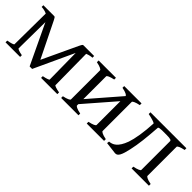

<svg xmlns="http://www.w3.org/2000/svg" viewBox="70 -1045 1645 1645"><g transform="rotate(45 892.0 -223.0)"><path d="M639.2 -433.1Q627 -433.1 610.8 -429.4Q594.7 -425.8 577.6 -418.9L581.5 -43Q581.5 -38.6 599.6 -32.2Q617.7 -25.9 647 -21V0H450.2V-21Q477.5 -25.9 495.1 -32Q512.7 -38.1 512.7 -43L508.8 -360.8L341.8 0H311.5L138.7 -363.8L135.3 -43Q135.3 -38.6 151.1 -32.2Q167 -25.9 196.3 -21V0H19.5V-21Q33.2 -23.4 45.2 -26.1Q57.1 -28.8 66.2 -31.7Q75.2 -34.7 80.3 -37.6Q85.4 -40.5 85.4 -43L88.9 -418Q71.8 -426.3 54 -429.7Q36.1 -433.1 23.9 -433.1V-454.1H153.8Q157.7 -454.1 160.4 -453.1Q163.1 -452.1 165.5 -448.7Q168 -445.3 171.1 -439.5Q174.3 -433.6 179.7 -423.8L336.4 -105L485.8 -423.8Q491.2 -434.6 494.6 -440.7Q498 -446.8 500.5 -449.7Q502.9 -452.6 505.4 -453.4Q507.8 -454.1 511.7 -454.1H639.2Z M1003.4 0V-21Q1036.6 -27.8 1054.2 -35.9Q1071.8 -43.9 1071.8 -50.8V-339.4L835 -66.4V-50.8Q835 -44.9 851.3 -36.4Q867.7 -27.8 903.3 -21V0H693.4V-21Q726.6 -27.8 744.1 -35.9Q761.7 -43.9 761.7 -50.8V-403.3Q761.7 -409.2 745.4 -417.7Q729 -426.3 693.4 -433.1V-454.1H903.3V-433.1Q870.1 -426.3 852.5 -418.2Q835 -410.2 835 -403.3V-127.4L1071.8 -400.9V-403.3Q1071.8 -409.2 1055.4 -417.7Q1039.1 -426.3 1003.4 -433.1V-454.1H1213.4V-433.1Q1180.2 -426.3 1162.6 -418.2Q1145 -410.2 1145 -403.3V-50.8Q1145 -44.9 1161.4 -36.4Q1177.7 -27.8 1213.4 -21V0Z M1546.9 0V-21Q1579.1 -27.3 1597.2 -35.2Q1615.2 -43 1615.2 -49.8V-398.4Q1615.2 -402.3 1612.8 -405.3Q1610.4 -408.2 1604 -410.4Q1597.7 -412.6 1586.2 -413.8Q1574.7 -415 1557.1 -415H1500.5Q1482.9 -414.6 1473.4 -412.6Q1463.9 -410.6 1460 -406.7Q1456.5 -359.4 1453.1 -318.4Q1449.7 -277.3 1445.3 -240.7Q1440.9 -204.1 1435.5 -171.4Q1430.2 -138.7 1423.3 -108.4Q1416.5 -78.1 1409.7 -55.4Q1402.8 -32.7 1394.8 -18.1Q1386.7 -3.4 1377 2.9Q1368.7 8.3 1357.9 8.3H1353L1245.1 -4.9L1248 -25.9Q1262.7 -26.9 1278.3 -32Q1293.9 -37.1 1309.6 -50.3Q1325.2 -63.5 1339.8 -86.4Q1354.5 -109.4 1367.7 -145.5Q1374.5 -165 1381.1 -192.6Q1387.7 -220.2 1393.1 -253.9Q1398.4 -287.6 1402.3 -325.9Q1406.2 -364.3 1408.2 -405.8Q1405.8 -408.7 1397.9 -412.1Q1390.1 -415.5 1378.4 -419.2Q1366.7 -422.9 1352.1 -426.5Q1337.4 -430.2 1321.3 -433.1V-454.1H1756.8V-433.1Q1723.6 -426.3 1706.1 -418.2Q1688.5 -410.2 1688.5 -403.3V-50.8Q1688.5 -44.9 1704.8 -36.4Q1721.2 -27.8 1756.8 -21V0Z"/></g></svg>

Font: Akkhara
Style: Regular
Weight: 400
Designer: J. Victor Gaultney
Version: Version 1.00 June 13, 2006, initial release